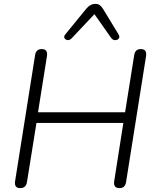

<svg xmlns="http://www.w3.org/2000/svg" viewBox="-20 -964 796 990"><path d="M84 6Q52 6 58 -31L161 -680Q166 -711 195 -711Q228 -711 222 -674L176 -385H625L672 -680Q677 -711 706 -711Q739 -711 733 -674L630 -25Q625 6 596 6Q563 6 569 -31L616 -330H168L119 -25Q114 6 84 6ZM349 -766Q339 -756 328 -757.5Q317 -759 312.5 -767.5Q308 -776 317 -787L424 -918Q445 -944 472 -944Q486 -944 495 -937Q504 -930 512 -917L591 -787Q599 -774 592.5 -765.5Q586 -757 573.5 -757Q561 -757 552 -770L467 -891Z"/></svg>

Font: Nunito Light
Style: Italic
Weight: 300
Italic angle: -9°
Designer: Vernon Adams
Foundry: Vernon Adams
Version: Version 3.601; ttfautohint (v1.8.2.53-6de2)